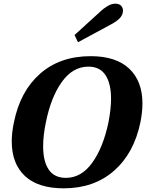

<svg xmlns="http://www.w3.org/2000/svg" viewBox="-20 -1016 796 1046"><path d="M386 -825 532 -958Q542 -968 564.5 -982Q587 -996 607 -996Q629 -996 639.5 -985Q650 -974 650 -959Q650 -936 633.5 -918Q617 -900 583 -882L405 -786ZM44 -246Q44 -295 56 -350Q90 -519 198.5 -614.5Q307 -710 474 -710Q612 -710 684 -642Q756 -574 756 -452Q756 -407 745 -350Q710 -181 601 -85.5Q492 10 327 10Q188 10 116 -57Q44 -124 44 -246ZM571 -350Q585 -423 585 -478Q585 -561 554.5 -607Q524 -653 462 -653Q377 -653 317.5 -570.5Q258 -488 230 -350Q215 -278 215 -219Q215 -137 245.5 -92Q276 -47 339 -47Q423 -47 482.5 -129.5Q542 -212 571 -350Z"/></svg>

Font: Trirong ExtraBold
Style: Italic
Weight: 800
Italic angle: -12°
Designer: Katatrad Team
Foundry: CadsonDemak
Version: Version 1.001